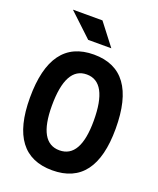

<svg xmlns="http://www.w3.org/2000/svg" viewBox="-165 -1004 915 1112"><g transform="rotate(20 293.0 -448.0)"><path d="M293 9.8Q28.8 9.8 28.8 -341.8Q28.8 -703.1 293 -703.1Q557.1 -703.1 557.1 -341.8Q557.1 9.8 293 9.8ZM293 -113.3Q421.9 -113.3 421.9 -341.8Q421.9 -580.6 293 -580.6Q164.1 -580.6 164.1 -341.8Q164.1 -113.3 293 -113.3ZM231.4 -771.5 88.4 -905.8H270.5L374 -771.5Z"/></g></svg>

Font: Cascadia Mono
Style: Regular
Weight: 400
Monospace: yes
Designer: Aaron Bell
Foundry: Saja Typeworks
Version: Version 2102.003